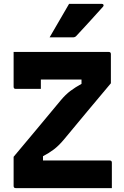

<svg xmlns="http://www.w3.org/2000/svg" viewBox="-20 -967 640 987"><path d="M190 -510H61Q50 -510 50 -521V-700H539Q550 -700 550 -689V-539Q489 -466 428.5 -394Q368 -322 308 -249Q282 -218 257 -199Q232 -180 201 -164V-142H544Q555 -142 555 -131V0H61Q50 0 50 -11V-161Q111 -233 171 -305.5Q231 -378 292 -451Q317 -481 342.5 -500Q368 -519 399 -536V-558H190ZM335 -947H504Q510 -947 512 -942.5Q514 -938 510 -933Q491 -912 476.5 -896Q462 -880 448 -864.5Q434 -849 416 -829.5Q398 -810 371 -781Q365 -775 355 -775H235Q261 -821 285 -861Q309 -901 335 -947Z"/></svg>

Font: Recursive Mn Lnr St XBd
Style: Regular
Weight: 800
Monospace: yes
Version: Version 1.079;hotconv 1.0.112;makeotfexe 2.5.65598; ttfautoh